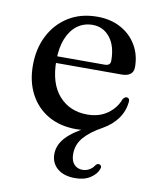

<svg xmlns="http://www.w3.org/2000/svg" viewBox="-80 -542 676 823"><g transform="rotate(10 258.0 -130.0)"><path d="M104.5 -253V-282H344Q368.5 -282 368.5 -303Q368.5 -368 339.2 -404.5Q310 -441 264 -441Q226 -441 197.2 -419.8Q168.5 -398.5 152.5 -359Q136.5 -319.5 136.5 -263.5Q136.5 -163.5 183.5 -111Q230.5 -58.5 306.5 -58.5Q358.5 -58.5 394.8 -84.5Q431 -110.5 445 -150Q453.5 -161 461 -160.5Q466.5 -160.5 470 -156.8Q473.5 -153 473.5 -146Q470.5 -104 446.5 -70.2Q422.5 -36.5 382.5 -14Q332 13.5 304.5 45Q277 76.5 277 118Q277 148 291.2 163.2Q305.5 178.5 328 178.5Q343 178.5 356.8 171Q370.5 163.5 379 150Q383 145 386.8 143.2Q390.5 141.5 395.5 142.5Q400 143.5 403.2 148.5Q406.5 153.5 402.5 162Q395.5 184 369.2 201.5Q343 219 303 219Q253.5 219 225.5 195.2Q197.5 171.5 197.5 132.5Q197.5 92 229.8 58Q262 24 330 -9.5L311.5 7Q297 10 287.5 10.8Q278 11.5 271 11.5Q201 11.5 149.2 -18.2Q97.5 -48 69.2 -101.8Q41 -155.5 41 -226Q41 -298.5 70 -355.5Q99 -412.5 152.2 -445.8Q205.5 -479 277.5 -479Q336 -479 380 -455Q424 -431 448.8 -389.2Q473.5 -347.5 473.5 -294Q473.5 -273.5 460.2 -263.2Q447 -253 422.5 -253Z"/></g></svg>

Font: Fraunces 16pt
Style: Regular
Weight: 400
Version: Version 1.000;[b76b70a41]